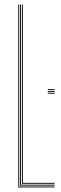

<svg xmlns="http://www.w3.org/2000/svg" viewBox="-20 -820 265 840"><path d="M60 0V-800H64V-4H219V0ZM68 -8V-800H72V-12H219V-8ZM76 -16V-800H80V-20H219V-16ZM189 -430H219V-426H189ZM189 -422H219V-418H189ZM189 -414H219V-410H189Z"/></svg>

Font: Big Shoulders Inline Display Thin
Style: Regular
Weight: 100
Designer: Patric King
Foundry: XO Type Co
Version: Version 1.000